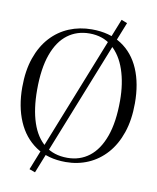

<svg xmlns="http://www.w3.org/2000/svg" viewBox="-99 -909 884 1082"><g transform="rotate(10 343.0 -367.5)"><path d="M508 -833 541.5 -820 176.5 98 143 86ZM336 11Q234.5 11 164.5 -36.5Q94.5 -84 58.5 -168Q22.5 -252 22.5 -362Q22.5 -457.5 47.8 -530Q73 -602.5 118 -651.8Q163 -701 223.2 -726Q283.5 -751 353 -751Q454 -751 523.2 -705.8Q592.5 -660.5 628 -577.8Q663.5 -495 663.5 -382.5Q663.5 -287.5 638.5 -214.2Q613.5 -141 568.8 -90.8Q524 -40.5 464.5 -14.8Q405 11 336 11ZM341 -14Q413 -14 466.2 -55Q519.5 -96 549 -177.8Q578.5 -259.5 578.5 -382.5Q578.5 -481 552.2 -558.8Q526 -636.5 473.8 -681.2Q421.5 -726 344 -726Q272.5 -726 219.2 -686.2Q166 -646.5 136.8 -565.8Q107.5 -485 107.5 -362Q107.5 -253 133.5 -175Q159.5 -97 211.5 -55.5Q263.5 -14 341 -14Z"/></g></svg>

Font: Merriweather 144pt Light
Style: Regular
Weight: 300
Version: Version 2.100